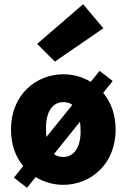

<svg xmlns="http://www.w3.org/2000/svg" viewBox="-20 -864 600 910"><path d="M198 -260C198 -332 228 -380 280 -380C297 -380 311 -376 323 -367L200 -215C199 -228 198 -243 198 -260ZM108 26 149 -25C188 -1 233 12 280 12C408 12 528 -84 528 -250C528 -322 505 -381 469 -424L514 -480L452 -528L410 -476C371 -500 326 -512 280 -512C152 -512 32 -416 32 -250C32 -179 54 -120 90 -77L46 -22ZM240 -572 470 -730 374 -844 156 -656ZM280 -120C263 -120 248 -124 236 -134L359 -287C361 -273 362 -258 362 -240C362 -168 332 -120 280 -120Z"/></svg>

Font: Source Sans Pro Black
Style: Regular
Weight: 900
Designer: Paul D. Hunt
Foundry: Adobe Systems Incorporated
Version: Version 3.006;hotconv 1.0.111;makeotfexe 2.5.65597